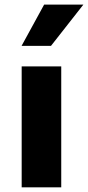

<svg xmlns="http://www.w3.org/2000/svg" viewBox="-20 -802 377 822"><path d="M72.3 -605.5 168.9 -782.2H336.9L198.2 -605.5ZM72.8 -517.6H242.2V0H72.8Z"/></svg>

Font: Proza Libre
Style: Bold
Weight: 700
Designer: Jasper de Waard
Foundry: Jasper de Waard
Version: Version 1.000; ttfautohint (v1.4.1.8-43bc)